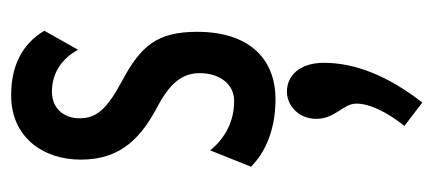

<svg xmlns="http://www.w3.org/2000/svg" viewBox="-242 -274 796 353"><g transform="rotate(-90 156.5 -98.0)"><path d="M150 10C224 10 274 -38 274 -134C274 -208 248 -238 182 -273C134 -299 115 -318 115 -350C115 -379 133 -401 164 -401C195 -401 223 -386 241 -353L276 -415C252 -455 213 -476 157 -476C81 -476 39 -418 39 -348C39 -271 83 -235 140 -205C184 -181 198 -158 198 -129C198 -93 178 -66 147 -66C110 -66 79 -82 56 -110L26 -35C53 -8 95 10 150 10ZM144 280C192 218 217 158 217 99C217 54 193 31 164 31C139 31 114 52 114 85C114 120 142 134 142 159C142 183 126 216 101 247Z"/></g></svg>

Font: Inconsolata ExtraCondensed
Style: Bold
Weight: 700
Width: 2
Monospace: yes
Designer: Raph Levien, Cyreal, Brenton Simpson
Foundry: Raph Levien, Cyreal, Google
Version: Version 3.100